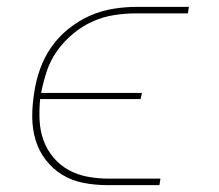

<svg xmlns="http://www.w3.org/2000/svg" viewBox="-20 -540 640 560"><path d="M294 0Q258 0 224 -6.5Q190 -13 162 -30Q134 -47 113.5 -73.5Q93 -100 83.5 -132.5Q74 -165 74 -200Q74 -235 80 -271Q85 -305 97 -339Q109 -373 130 -403Q151 -433 180.5 -456.5Q210 -480 243 -494.5Q276 -509 311 -514.5Q346 -520 380 -520H531L528 -501H377Q345 -501 313 -496Q281 -491 250.5 -477.5Q220 -464 193 -441.5Q166 -419 146.5 -391.5Q127 -364 116.5 -332.5Q106 -301 100 -269H394L390 -251H97Q94 -219 95.5 -188.5Q97 -158 107 -130.5Q117 -103 136 -80.5Q155 -58 180.5 -44Q206 -30 236 -24.5Q266 -19 297 -19H448L445 0Z"/></svg>

Font: Iosevka SS04 Thin Extended
Style: Italic
Weight: 100
Width: 7
Italic angle: -9°
Monospace: yes
Designer: Belleve Invis
Foundry: Belleve Invis
Version: Version 19.0.0; ttfautohint (v1.8.4)